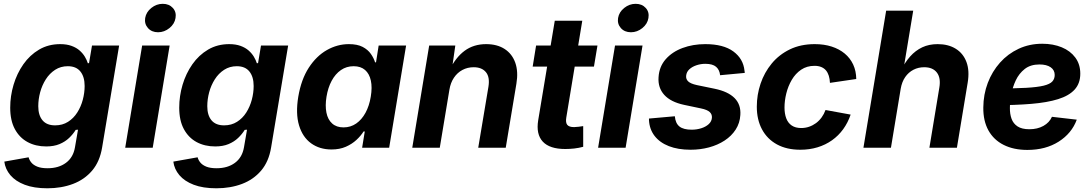

<svg xmlns="http://www.w3.org/2000/svg" viewBox="-20 -784 5791 1019"><path d="M231.4 215.3Q160.2 215.3 111.1 196.5Q62 177.7 34.9 145.5Q7.8 113.3 2.9 73.7L131.8 50.8Q135.7 65.9 146.7 79.1Q157.7 92.3 178.5 100.6Q199.2 108.9 232.4 108.9Q291 108.9 329.8 80.3Q368.7 51.8 377.9 -2.4L394 -95.7L381.8 -94.7Q367.7 -71.8 346.7 -51.8Q325.7 -31.7 295.9 -19.3Q266.1 -6.8 225.1 -6.8Q169.4 -6.8 126.5 -30Q83.5 -53.2 58.8 -98.9Q34.2 -144.5 34.2 -212.4Q34.2 -274.4 52 -334.2Q69.8 -394 104 -442.9Q138.2 -491.7 187.5 -520.8Q236.8 -549.8 299.3 -549.8Q334 -549.8 359.6 -540.5Q385.3 -531.2 402.6 -515.9Q419.9 -500.5 430.4 -482.9Q440.9 -465.3 446.3 -448.2L452.6 -449.2L468.3 -542.5H612.3L522 -1.5Q509.8 73.2 469.2 121.1Q428.7 168.9 367.4 192.1Q306.2 215.3 231.4 215.3ZM272.5 -118.7Q311.5 -118.7 341.1 -137.5Q370.6 -156.2 390.1 -187Q409.7 -217.8 419.4 -254.6Q429.2 -291.5 429.2 -327.6Q429.2 -376.5 406.7 -404.5Q384.3 -432.6 339.8 -432.6Q302.2 -432.6 272.7 -413.6Q243.2 -394.5 223.1 -363Q203.1 -331.5 193.1 -294.2Q183.1 -256.8 183.1 -220.2Q183.1 -172.4 205.6 -145.5Q228 -118.7 272.5 -118.7Z M644.5 0 734.4 -542.5H880.4L790.5 0ZM818.8 -612.8Q785.2 -612.8 765.4 -635Q745.6 -657.2 750.5 -688.5Q755.9 -720.2 783.2 -741.9Q810.5 -763.7 843.8 -763.7Q877.4 -763.7 897.2 -741.9Q917 -720.2 911.6 -688.5Q906.7 -657.2 879.4 -635Q852.1 -612.8 818.8 -612.8Z M1128.4 215.3Q1057.1 215.3 1008.1 196.5Q959 177.7 931.9 145.5Q904.8 113.3 899.9 73.7L1028.8 50.8Q1032.7 65.9 1043.7 79.1Q1054.7 92.3 1075.4 100.6Q1096.2 108.9 1129.4 108.9Q1188 108.9 1226.8 80.3Q1265.6 51.8 1274.9 -2.4L1291 -95.7L1278.8 -94.7Q1264.6 -71.8 1243.7 -51.8Q1222.7 -31.7 1192.9 -19.3Q1163.1 -6.8 1122.1 -6.8Q1066.4 -6.8 1023.4 -30Q980.5 -53.2 955.8 -98.9Q931.2 -144.5 931.2 -212.4Q931.2 -274.4 949 -334.2Q966.8 -394 1001 -442.9Q1035.2 -491.7 1084.5 -520.8Q1133.8 -549.8 1196.3 -549.8Q1231 -549.8 1256.6 -540.5Q1282.2 -531.2 1299.6 -515.9Q1316.9 -500.5 1327.4 -482.9Q1337.9 -465.3 1343.3 -448.2L1349.6 -449.2L1365.2 -542.5H1509.3L1418.9 -1.5Q1406.7 73.2 1366.2 121.1Q1325.7 168.9 1264.4 192.1Q1203.1 215.3 1128.4 215.3ZM1169.4 -118.7Q1208.5 -118.7 1238 -137.5Q1267.6 -156.2 1287.1 -187Q1306.6 -217.8 1316.4 -254.6Q1326.2 -291.5 1326.2 -327.6Q1326.2 -376.5 1303.7 -404.5Q1281.2 -432.6 1236.8 -432.6Q1199.2 -432.6 1169.7 -413.6Q1140.1 -394.5 1120.1 -363Q1100.1 -331.5 1090.1 -294.2Q1080.1 -256.8 1080.1 -220.2Q1080.1 -172.4 1102.5 -145.5Q1125 -118.7 1169.4 -118.7Z M1739.3 9.3Q1676.3 9.3 1631.1 -23.4Q1585.9 -56.2 1567.1 -118.7Q1548.3 -181.2 1563 -270.5Q1578.6 -362.8 1618.9 -424.8Q1659.2 -486.8 1714.8 -518.3Q1770.5 -549.8 1831.5 -549.8Q1876.5 -549.8 1904.5 -535.2Q1932.6 -520.5 1948.2 -498Q1963.9 -475.6 1970.7 -453.1H1975.6L1989.7 -542.5H2135.3L2045.4 0H1901.9L1916 -86.4H1909.7Q1895 -63 1871.6 -41.3Q1848.1 -19.5 1815.4 -5.1Q1782.7 9.3 1739.3 9.3ZM1803.2 -107.9Q1840.8 -107.9 1870.4 -128.4Q1899.9 -148.9 1919.9 -185.5Q1939.9 -222.2 1947.8 -271Q1956.1 -320.3 1948.2 -356.4Q1940.4 -392.6 1917.5 -412.6Q1894.5 -432.6 1856.9 -432.6Q1818.8 -432.6 1789.3 -412.1Q1759.8 -391.6 1740.2 -355.2Q1720.7 -318.8 1712.9 -271Q1705.1 -223.1 1712.4 -186.3Q1719.7 -149.4 1742.7 -128.7Q1765.6 -107.9 1803.2 -107.9Z M2365.2 -308.1 2314 0H2168L2257.8 -542.5H2396.5L2377 -406.2L2365.2 -411.1Q2397.9 -479 2445.8 -514.4Q2493.7 -549.8 2560.1 -549.8Q2618.7 -549.8 2658.4 -523.9Q2698.2 -498 2714.8 -450.9Q2731.4 -403.8 2720.7 -339.8L2664.1 0H2518.1L2572.3 -323.7Q2580.6 -375 2558.8 -401.1Q2537.1 -427.2 2493.7 -427.2Q2461.4 -427.2 2434.3 -412.8Q2407.2 -398.4 2389.2 -371.6Q2371.1 -344.7 2365.2 -308.1Z M3150.9 -542.5 3132.3 -430.7H2807.1L2825.2 -542.5ZM2924.3 -673.8H3070.3L2985.4 -159.7Q2981 -133.3 2990.7 -121.3Q3000.5 -109.4 3026.9 -109.4Q3035.6 -109.4 3051 -111.3Q3066.4 -113.3 3075.2 -114.7V-4.9Q3051.3 1.5 3027.1 4.2Q3002.9 6.8 2980 6.8Q2897 6.8 2860.6 -32.5Q2824.2 -71.8 2836.4 -146Z M3154.3 0 3244.1 -542.5H3390.1L3300.3 0ZM3328.6 -612.8Q3294.9 -612.8 3275.1 -635Q3255.4 -657.2 3260.3 -688.5Q3265.6 -720.2 3293 -741.9Q3320.3 -763.7 3353.5 -763.7Q3387.2 -763.7 3407 -741.9Q3426.8 -720.2 3421.4 -688.5Q3416.5 -657.2 3389.2 -635Q3361.8 -612.8 3328.6 -612.8Z M3645 10.7Q3578.6 10.7 3530 -8.3Q3481.4 -27.3 3454.1 -62.7Q3426.8 -98.1 3424.3 -147Q3424.3 -148.9 3424.3 -150.9Q3424.3 -152.8 3424.3 -154.8L3561.5 -167Q3564.9 -129.4 3586.2 -112.5Q3607.4 -95.7 3650.9 -95.7Q3677.7 -95.7 3701.7 -103.3Q3725.6 -110.8 3741.2 -125Q3756.8 -139.2 3758.3 -158.7Q3759.8 -177.2 3746.6 -189.5Q3733.4 -201.7 3700.7 -208.5L3610.4 -227.5Q3539.6 -242.7 3505.4 -280.5Q3471.2 -318.4 3475.1 -374Q3478.5 -430.2 3512.9 -469.5Q3547.4 -508.8 3602.5 -529.3Q3657.7 -549.8 3723.1 -549.8Q3819.3 -549.8 3872.1 -511Q3924.8 -472.2 3931.2 -409.2Q3931.6 -406.2 3932.1 -403.1Q3932.6 -399.9 3932.6 -397L3801.8 -384.8Q3798.8 -413.6 3780.5 -429.4Q3762.2 -445.3 3723.1 -445.3Q3699.2 -445.3 3676.5 -437.7Q3653.8 -430.2 3638.7 -416.3Q3623.5 -402.3 3621.6 -382.3Q3619.6 -364.3 3632.3 -352.1Q3645 -339.8 3678.2 -332.5L3772.9 -313Q3844.2 -298.3 3878.7 -263.4Q3913.1 -228.5 3909.2 -173.8Q3906.7 -130.9 3884.5 -96.4Q3862.3 -62 3825.7 -38.1Q3789.1 -14.2 3742.7 -1.7Q3696.3 10.7 3645 10.7Z M4227.5 10.7Q4155.3 10.7 4103.5 -17.6Q4051.8 -45.9 4024.2 -97.4Q3996.6 -148.9 3996.6 -217.8Q3996.6 -280.8 4016.6 -340.1Q4036.6 -399.4 4075.7 -446.8Q4114.7 -494.1 4172.1 -522Q4229.5 -549.8 4304.2 -549.8Q4353.5 -549.8 4393.8 -536.9Q4434.1 -523.9 4463.1 -499.8Q4492.2 -475.6 4508.1 -441.4Q4523.9 -407.2 4524.4 -364.7L4384.8 -344.2Q4383.8 -365.2 4378.7 -381.8Q4373.5 -398.4 4363.8 -410.2Q4354 -421.9 4338.9 -428.2Q4323.7 -434.6 4302.7 -434.6Q4262.2 -434.6 4231.9 -414.1Q4201.7 -393.6 4182.1 -360.1Q4162.6 -326.7 4153.1 -288.1Q4143.6 -249.5 4143.6 -213.4Q4143.6 -180.7 4152.8 -156Q4162.1 -131.3 4181.9 -117.9Q4201.7 -104.5 4232.4 -104.5Q4253.9 -104.5 4273.9 -111.3Q4293.9 -118.2 4310.8 -130.6Q4327.6 -143.1 4340.6 -160.9Q4353.5 -178.7 4361.3 -200.2L4494.6 -175.8Q4480 -132.8 4455.1 -98.4Q4430.2 -64 4395.8 -39.6Q4361.3 -15.1 4318.8 -2.2Q4276.4 10.7 4227.5 10.7Z M4760.3 -313 4708.5 0H4562.5L4683.1 -727.5H4826.7L4773.4 -406.2H4759.8Q4782.2 -452.6 4810.5 -484.4Q4838.9 -516.1 4874.8 -533Q4910.6 -549.8 4956.5 -549.8Q5013.2 -549.8 5052.7 -525.1Q5092.3 -500.5 5109.4 -454.6Q5126.5 -408.7 5115.7 -344.7L5058.6 0H4912.6L4965.3 -318.8Q4974.1 -370.1 4952.4 -398.7Q4930.7 -427.2 4884.8 -427.2Q4854 -427.2 4827.9 -413.8Q4801.8 -400.4 4784.2 -375Q4766.6 -349.6 4760.3 -313Z M5432.6 11.7Q5359.9 11.7 5306.9 -14.9Q5253.9 -41.5 5225.8 -92Q5197.8 -142.6 5198.7 -213.4Q5199.2 -282.7 5222.4 -343.8Q5245.6 -404.8 5287.4 -451.7Q5329.1 -498.5 5386.2 -525.1Q5443.4 -551.8 5511.7 -551.8Q5569.3 -551.8 5615 -533Q5660.6 -514.2 5687 -478.5Q5713.4 -442.9 5713.4 -393.1Q5713.4 -341.8 5683.6 -308.8Q5653.8 -275.9 5595.7 -257.8Q5537.6 -239.7 5452.9 -232.7Q5368.2 -225.6 5257.8 -225.6L5272.9 -314.5Q5366.7 -314.5 5426.3 -317.9Q5485.8 -321.3 5518.8 -329.3Q5551.8 -337.4 5564.7 -351.3Q5577.6 -365.2 5577.6 -386.2Q5577.6 -412.1 5556.2 -427Q5534.7 -441.9 5496.6 -441.9Q5449.2 -441.9 5418.7 -418Q5388.2 -394 5371.1 -357.7Q5354 -321.3 5346.9 -281.7Q5339.8 -242.2 5339.8 -210.9Q5339.4 -179.2 5348.6 -153.6Q5357.9 -127.9 5380.6 -113Q5403.3 -98.1 5443.4 -98.1Q5485.8 -98.1 5517.6 -115.7Q5549.3 -133.3 5563 -164.1L5694.8 -148.9Q5668 -76.2 5598.6 -32.2Q5529.3 11.7 5432.6 11.7Z"/></svg>

Font: Inter 16pt
Style: Bold Italic
Weight: 700
Italic angle: -9.3988°
Version: Version 4.001;git-66647c0bb